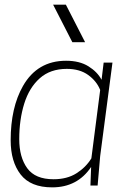

<svg xmlns="http://www.w3.org/2000/svg" viewBox="-20 -800 548 828"><path d="M465 -530H427ZM205 8Q112 8 69 -47.5Q26 -103 26 -195Q26 -336 79 -429Q141 -538 265 -538Q323 -538 361.5 -514Q400 -490 418 -456L427 -530H465L412 -127L401 0H370L373 -80Q314 8 205 8ZM211 -27Q269 -27 309.5 -52.5Q350 -78 374 -117L412 -412Q397 -450 360.5 -476.5Q324 -503 268 -503Q197 -503 151.5 -462.5Q106 -422 84.5 -353Q63 -284 63 -200Q63 -122 97.5 -74.5Q132 -27 211 -27ZM328 -618H292L209 -780H246ZM347 -618H312L227 -780H264Z"/></svg>

Font: Tanohe Sans ExtraLight
Style: Italic
Weight: 200
Designer: Village Type and Design LLC & Cristiano Sobral
Foundry: Cooper Hewitt Smithsonian Design Museum
Version: Version 1.00;September 29, 2021;FontCreator 13.0.0.2655 64-b